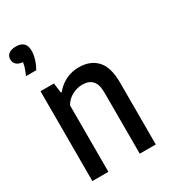

<svg xmlns="http://www.w3.org/2000/svg" viewBox="-197 -909 892 1007"><g transform="rotate(-30 249.0 -406.0)"><path d="M59 -544H140.5L148 -484.5H153.5Q180 -517.5 216 -535Q252 -552.5 295 -552.5Q363.5 -552.5 403.2 -510.5Q443 -468.5 443 -374.5V0H346V-368Q346 -420.5 325 -442.5Q304 -464.5 265 -464.5Q235 -464.5 204.8 -449.2Q174.5 -434 156 -402.5V0H59ZM125 -751.5Q125 -728.5 116.8 -701.2Q108.5 -674 94.5 -650.5H32.5Q52 -693 55.5 -722Q31 -724 18 -736Q5 -748 5 -767Q5 -788 20 -800Q35 -812 64 -812Q125 -812 125 -751.5Z"/></g></svg>

Font: Encode Sans Condensed Medium
Style: Regular
Weight: 500
Width: 3
Designer: Multiple Designers
Foundry: Impallari Type
Version: Version 2.000